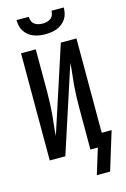

<svg xmlns="http://www.w3.org/2000/svg" viewBox="-162 -1026 832 1272"><g transform="rotate(-15 254.0 -390.0)"><path d="M250 -815Q230 -815 209.5 -818Q189 -821 170.5 -828Q152 -835 135.5 -848Q119 -861 108 -878Q97 -895 92.5 -915Q88 -935 88 -955H172Q172 -940 177.5 -926Q183 -912 194.5 -903.5Q206 -895 220.5 -891.5Q235 -888 250 -888Q265 -888 279.5 -891.5Q294 -895 305.5 -903.5Q317 -912 322.5 -926Q328 -940 328 -955H412Q412 -935 407.5 -915Q403 -895 392 -878Q381 -861 364.5 -848Q348 -835 329.5 -828Q311 -821 290.5 -818Q270 -815 250 -815ZM336 175 390 0H339V-294Q339 -331 340.5 -368Q342 -405 345 -442Q348 -479 352.5 -515.5Q357 -552 359 -589L167 0H60V-735H161V-441Q161 -404 159.5 -367Q158 -330 155 -293Q152 -256 147.5 -219.5Q143 -183 141 -146L333 -735H440V-88H508L427 175Z"/></g></svg>

Font: Iosevka Curly Semibold
Style: Regular
Weight: 600
Monospace: yes
Designer: Belleve Invis
Foundry: Belleve Invis
Version: Version 22.1.2; ttfautohint (v1.8.4)